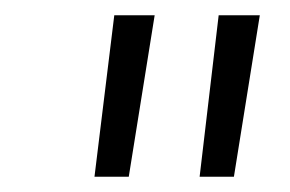

<svg xmlns="http://www.w3.org/2000/svg" viewBox="-20 -710 380 252"><path d="M149 -478H104L130 -690H183ZM287 -478H242L267 -690H321Z"/></svg>

Font: Exo 2.0 Light
Style: Italic
Weight: 300
Italic angle: -8°
Designer: Natanael Gama
Version: Version 1.001;PS 001.001;hotconv 1.0.70;makeotf.lib2.5.58329